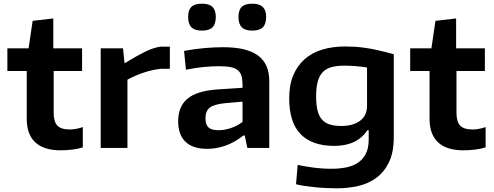

<svg xmlns="http://www.w3.org/2000/svg" viewBox="-20 -802 2679 1041"><path d="M308 13Q218 13 171.5 -30Q125 -73 125 -158V-417H20V-540H135L157 -689L269 -702V-540H425V-417H271V-190Q271 -142 291 -121Q311 -100 358 -100Q391 -100 429 -113V-3Q405 5 372.5 9Q340 13 308 13Z M526 -540H647L655 -461H659Q716 -496 762.5 -519.5Q809 -543 850 -549H901V-429H853Q805 -424 758 -408Q711 -392 671 -370V0H526Z M1103 5Q1025 5 985.5 -33.5Q946 -72 946 -144Q946 -225 996.5 -267Q1047 -309 1157 -317L1295 -326V-341Q1295 -370 1289.5 -389.5Q1284 -409 1270 -421Q1256 -433 1231 -438Q1206 -443 1166 -443Q1126 -443 1082 -438.5Q1038 -434 988 -424L978 -526Q1038 -537 1090 -541.5Q1142 -546 1191 -546Q1318 -546 1379 -501Q1440 -456 1440 -362V0H1321L1307 -67H1299Q1251 -29 1201.5 -12Q1152 5 1103 5ZM1165 -96Q1197 -96 1231.5 -107.5Q1266 -119 1295 -141V-251L1204 -243Q1142 -237 1118 -219Q1094 -201 1094 -160Q1094 -126 1110.5 -111Q1127 -96 1165 -96ZM1075 -636Q1036 -636 1018 -654Q1000 -672 1000 -710Q1000 -748 1018 -765Q1036 -782 1075 -782Q1115 -782 1132.5 -764Q1150 -746 1150 -710Q1150 -672 1132.5 -654Q1115 -636 1075 -636ZM1348 -636Q1309 -636 1291 -654Q1273 -672 1273 -710Q1273 -748 1291 -765Q1309 -782 1348 -782Q1387 -782 1405 -764Q1423 -746 1423 -710Q1423 -672 1405 -654Q1387 -636 1348 -636Z M1807 219Q1778 219 1747 217.5Q1716 216 1686.5 213Q1657 210 1631 206Q1605 202 1585 197L1594 92Q1629 100 1678 106.5Q1727 113 1778 113Q1819 113 1855.5 106Q1892 99 1919.5 81Q1947 63 1963 32.5Q1979 2 1979 -45V-96H1972Q1916 -11 1792 -11Q1673 -11 1610.5 -74Q1548 -137 1548 -270Q1548 -341 1570 -393.5Q1592 -446 1631.5 -481Q1671 -516 1727 -533Q1783 -550 1851 -550Q1876 -550 1902.5 -548.5Q1929 -547 1960.5 -542.5Q1992 -538 2030 -529.5Q2068 -521 2115 -508V-58Q2115 24 2089 77.5Q2063 131 2020 162.5Q1977 194 1921.5 206.5Q1866 219 1807 219ZM1831 -119Q1894 -119 1932 -147Q1970 -175 1970 -229V-436Q1946 -440 1914 -443Q1882 -446 1847 -446Q1806 -446 1777 -438Q1748 -430 1729.5 -410.5Q1711 -391 1702.5 -359Q1694 -327 1694 -279Q1694 -234 1701.5 -203.5Q1709 -173 1725 -154.5Q1741 -136 1767 -127.5Q1793 -119 1831 -119Z M2492 13Q2402 13 2355.5 -30Q2309 -73 2309 -158V-417H2204V-540H2319L2341 -689L2453 -702V-540H2609V-417H2455V-190Q2455 -142 2475 -121Q2495 -100 2542 -100Q2575 -100 2613 -113V-3Q2589 5 2556.5 9Q2524 13 2492 13Z"/></svg>

Font: Encode Sans Wide
Style: SemiBold
Weight: 600
Designer: Pablo Impallari, Andres Torresi
Foundry: Pablo Impallari, Andres Torresi
Version: Version 1.000; ttfautohint (v1.00) -l 8 -r 50 -G 200 -x 14 -